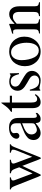

<svg xmlns="http://www.w3.org/2000/svg" viewBox="1229 -1915 701 3199"><g transform="rotate(-90 1579.5 -315.5)"><path d="M774.4 -502V-484.4Q765.6 -481.4 760.3 -478.5Q754.9 -475.6 750 -469.7Q745.1 -463.9 740.2 -453.1Q735.4 -442.4 727.5 -424.8L574.2 -39.1Q567.4 -22.5 563 -11.7Q558.6 -1 555.2 4.9Q551.8 10.7 548.8 13.2Q545.9 15.6 543 15.6Q537.1 15.6 533.2 7.3Q529.3 -1 515.6 -32.2L415 -294.9L289.1 -27.3Q269.5 15.6 261.7 15.6Q252 15.6 232.4 -33.2L82 -415Q73.2 -436.5 66.4 -449.7Q59.6 -462.9 53.2 -470.2Q46.9 -477.5 40 -480.5Q33.2 -483.4 23.4 -484.4V-502H223.6V-484.4Q194.3 -480.5 183.1 -473.1Q171.9 -465.8 171.9 -448.2Q171.9 -432.6 179.7 -415L289.1 -123L391.6 -345.7L369.1 -408.2Q360.4 -430.7 353 -444.8Q345.7 -459 337.4 -466.8Q329.1 -474.6 318.4 -478.5Q307.6 -482.4 292 -484.4V-502H517.6V-484.4Q479.5 -479.5 466.8 -471.2Q454.1 -462.9 454.1 -445.3Q454.1 -439.5 454.6 -436Q455.1 -432.6 456.5 -426.3Q458 -419.9 461.9 -409.2Q465.8 -398.4 472.7 -378.9L566.4 -128.9L667 -377Q676.8 -399.4 681.2 -418.5Q685.5 -437.5 685.5 -451.2Q685.5 -464.8 674.8 -472.2Q664.1 -479.5 635.7 -484.4V-502Z M1214.8 -117.2Q1214.8 -80.1 1221.7 -65.9Q1228.5 -51.8 1248 -51.8Q1270.5 -51.8 1296.9 -72.3V-43.9Q1268.6 -12.7 1247.1 -1Q1225.6 10.7 1197.3 10.7Q1163.1 10.7 1147 -8.3Q1130.9 -27.3 1127 -72.3Q1076.2 -28.3 1038.1 -8.8Q1000 10.7 963.9 10.7Q911.1 10.7 878.4 -22.5Q845.7 -55.7 845.7 -108.4Q845.7 -134.8 856 -161.6Q866.2 -188.5 885.7 -205.1Q903.3 -220.7 918.5 -231.9Q933.6 -243.2 958 -255.4Q982.4 -267.6 1021.5 -283.2Q1060.5 -298.8 1125 -325.2V-396.5Q1125 -442.4 1103 -465.8Q1081.1 -489.3 1040 -489.3Q1005.9 -489.3 982.9 -473.1Q960 -457 960 -434.6Q960 -425.8 962.4 -412.1Q964.8 -398.4 964.8 -389.6Q964.8 -370.1 949.7 -356.4Q934.6 -342.8 915 -342.8Q895.5 -342.8 881.3 -356.9Q867.2 -371.1 867.2 -390.6Q867.2 -412.1 879.4 -434.6Q891.6 -457 913.1 -474.6Q935.5 -494.1 973.1 -504.9Q1010.7 -515.6 1054.7 -515.6Q1105.5 -515.6 1140.1 -498.5Q1174.8 -481.4 1193.4 -451.2Q1205.1 -431.6 1210 -405.8Q1214.8 -379.9 1214.8 -335.9ZM1125 -297.9Q1074.2 -279.3 1038.6 -262.2Q1002.9 -245.1 981 -227.1Q959 -209 949.2 -188.5Q939.5 -168 939.5 -143.6V-138.7Q939.5 -121.1 945.3 -105Q951.2 -88.9 961.4 -77.1Q971.7 -65.4 985.4 -58.6Q999 -51.8 1013.7 -51.8Q1031.2 -51.8 1053.2 -59.1Q1075.2 -66.4 1094.7 -77.1Q1114.3 -87.9 1119.6 -99.6Q1125 -111.3 1125 -136.7Z M1584 -466.8H1470.7V-146.5Q1470.7 -92.8 1484.4 -69.8Q1498 -46.9 1528.3 -46.9Q1547.9 -46.9 1562.5 -55.2Q1577.1 -63.5 1596.7 -85.9L1610.4 -72.3Q1557.6 10.7 1475.6 10.7Q1377 10.7 1377 -130.9V-466.8H1318.4Q1314.5 -467.8 1314.5 -473.6Q1314.5 -483.4 1333 -495.1Q1377 -520.5 1441.4 -614.3Q1446.3 -622.1 1452.6 -629.4Q1459 -636.7 1463.9 -645.5Q1467.8 -645.5 1469.2 -642.6Q1470.7 -639.6 1470.7 -630.9V-502H1584Z M1943.4 -349.6Q1924.8 -424.8 1897.5 -456.1Q1870.1 -487.3 1822.3 -487.3Q1783.2 -487.3 1759.8 -466.3Q1736.3 -445.3 1736.3 -411.1Q1736.3 -363.3 1784.2 -335L1904.3 -263.7Q1955.1 -233.4 1976.6 -203.6Q1998 -173.8 1998 -131.8Q1998 -102.5 1985.4 -76.2Q1972.7 -49.8 1951.7 -30.8Q1930.7 -11.7 1902.3 -0.5Q1874 10.7 1841.8 10.7Q1824.2 10.7 1803.7 8.3Q1783.2 5.9 1758.8 0Q1739.3 -4.9 1728.5 -6.8Q1717.8 -8.8 1708 -8.8Q1698.2 -8.8 1693.4 -5.9Q1688.5 -2.9 1682.6 4.9H1668V-168.9H1685.5Q1695.3 -126 1708 -96.7Q1720.7 -67.4 1737.3 -48.8Q1753.9 -30.3 1776.4 -22Q1798.8 -13.7 1827.1 -13.7Q1871.1 -13.7 1896 -35.2Q1920.9 -56.6 1920.9 -93.8Q1920.9 -143.6 1862.3 -176.8L1797.9 -213.9Q1761.7 -234.4 1736.8 -252.9Q1711.9 -271.5 1696.3 -290.5Q1680.7 -309.6 1673.8 -330.1Q1667 -350.6 1667 -374Q1667 -404.3 1678.2 -429.7Q1689.5 -455.1 1709.5 -473.6Q1729.5 -492.2 1757.8 -502Q1786.1 -511.7 1820.3 -511.7Q1859.4 -511.7 1895.5 -498Q1916 -489.3 1926.8 -489.3Q1930.7 -489.3 1932.6 -491.2Q1934.6 -493.2 1942.4 -500L1943.4 -502H1957L1960.9 -349.6Z M2322.3 -512.7Q2376 -512.7 2420.9 -494.1Q2465.8 -475.6 2498.5 -441.9Q2531.2 -408.2 2549.8 -362.3Q2568.4 -316.4 2568.4 -260.7Q2568.4 -202.1 2549.3 -152.8Q2530.3 -103.5 2497.1 -66.9Q2463.9 -30.3 2418.5 -9.8Q2373 10.7 2320.3 10.7Q2267.6 10.7 2222.7 -8.8Q2177.7 -28.3 2145.5 -63.5Q2113.3 -98.6 2094.7 -146.5Q2076.2 -194.3 2076.2 -251Q2076.2 -308.6 2094.2 -356.9Q2112.3 -405.3 2144.5 -439.9Q2176.8 -474.6 2222.2 -493.7Q2267.6 -512.7 2322.3 -512.7ZM2305.7 -481.4Q2247.1 -481.4 2211.9 -433.6Q2176.8 -385.7 2176.8 -306.6Q2176.8 -247.1 2189.5 -190.9Q2202.1 -134.8 2225.6 -90.8Q2243.2 -56.6 2272.5 -38.1Q2301.8 -19.5 2335.9 -19.5Q2397.5 -19.5 2432.1 -73.7Q2466.8 -127.9 2466.8 -222.7Q2466.8 -293.9 2446.3 -355.5Q2425.8 -417 2390.6 -448.2Q2372.1 -465.8 2351.6 -473.6Q2331.1 -481.4 2305.7 -481.4Z M2619.1 -462.9Q2665 -475.6 2698.7 -486.3Q2732.4 -497.1 2772.5 -512.7L2781.2 -510.7V-421.9Q2809.6 -448.2 2831.1 -465.8Q2852.5 -483.4 2870.6 -493.7Q2888.7 -503.9 2905.8 -508.3Q2922.9 -512.7 2942.4 -512.7Q3003.9 -512.7 3039.1 -468.8Q3074.2 -424.8 3074.2 -345.7V-89.8Q3074.2 -49.8 3087.9 -35.2Q3101.6 -20.5 3141.6 -15.6V0H2910.2V-15.6Q2930.7 -17.6 2944.3 -22.5Q2958 -27.3 2966.3 -38.1Q2974.6 -48.8 2977.5 -66.4Q2980.5 -84 2980.5 -110.4V-343.8Q2980.5 -451.2 2899.4 -451.2Q2885.7 -451.2 2873 -448.2Q2860.4 -445.3 2847.2 -438.5Q2834 -431.6 2818.8 -418.9Q2803.7 -406.2 2783.2 -387.7V-74.2Q2783.2 -43.9 2798.8 -31.7Q2814.5 -19.5 2857.4 -15.6V0H2621.1V-15.6Q2642.6 -17.6 2655.8 -22Q2668.9 -26.4 2676.8 -36.1Q2684.6 -45.9 2687.5 -61Q2690.4 -76.2 2690.4 -99.6V-377Q2690.4 -418 2681.6 -433.1Q2672.9 -448.2 2649.4 -448.2Q2631.8 -448.2 2619.1 -443.4Z"/></g></svg>

Font: BabelStone Tibetan
Style: Regular
Weight: 400
Designer: Christopher J. Fynn
Foundry: BabelStone
Version: Version 10.011 October 1, 2023